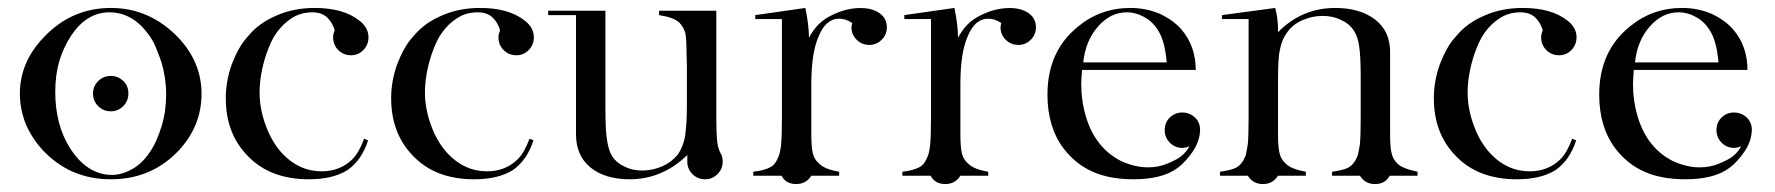

<svg xmlns="http://www.w3.org/2000/svg" viewBox="-20 -442 4464 483"><path d="M283 -244Q303 -231 303 -207Q303 -188 290 -175Q277 -162 259 -162Q240 -162 227 -175Q214 -188 214 -207Q214 -225 227 -238Q240 -251 259 -251Q273 -251 283 -244ZM119 -211Q119 -127 157 -68Q200 -2 262 -2Q287 -2 313 -17Q337 -30 356 -58Q374 -83 387 -126Q393 -146 395.5 -166Q398 -186 398 -206Q398 -245 386 -286Q379 -306 371.5 -324Q364 -342 353 -356Q313 -411 255 -411Q199 -411 160 -354Q140 -324 129.5 -289Q119 -254 119 -211ZM30 -206Q30 -285 89 -347Q159 -422 259 -422Q357 -422 429 -347Q487 -285 487 -206Q487 -127 432 -66Q363 9 259 9Q155 9 86 -66Q59 -96 44 -132Q30 -169 30 -206Z M906 -89Q890 -39 854 -14Q817 9 757 9Q659 9 603 -50Q548 -106 548 -195Q548 -238 563 -280Q571 -301 581 -319Q591 -337 605 -352Q632 -385 678 -404Q720 -422 772 -422Q843 -422 883 -391Q907 -373 907 -348V-346Q906 -328 893.5 -315.5Q881 -303 863 -303Q844 -303 831 -316Q818 -329 818 -348Q818 -353 819 -357Q820 -361 822 -366Q816 -386 802.5 -398.5Q789 -411 766 -411Q735 -411 712 -395Q692 -382 676 -360Q668 -349 662 -336Q656 -323 650 -306Q633 -255 633 -209Q633 -168 649 -125Q664 -84 691 -55Q733 -11 789 -11Q836 -11 867 -42Q883 -58 896 -93Z M1322 -89Q1306 -39 1270 -14Q1233 9 1173 9Q1075 9 1019 -50Q964 -106 964 -195Q964 -238 979 -280Q987 -301 997 -319Q1007 -337 1021 -352Q1048 -385 1094 -404Q1136 -422 1188 -422Q1259 -422 1299 -391Q1323 -373 1323 -348V-346Q1322 -328 1309.5 -315.5Q1297 -303 1279 -303Q1260 -303 1247 -316Q1234 -329 1234 -348Q1234 -353 1235 -357Q1236 -361 1238 -366Q1232 -386 1218.5 -398.5Q1205 -411 1182 -411Q1151 -411 1128 -395Q1108 -382 1092 -360Q1084 -349 1078 -336Q1072 -323 1066 -306Q1049 -255 1049 -209Q1049 -168 1065 -125Q1080 -84 1107 -55Q1149 -11 1205 -11Q1252 -11 1283 -42Q1299 -58 1312 -93Z M1792 -58Q1798 -49 1798 -35Q1798 -17 1785 -4Q1772 9 1754 9Q1735 9 1722 -4Q1709 -17 1709 -35V-52Q1646 9 1564 9Q1502 9 1465 -21Q1429 -51 1429 -104V-404H1359V-415H1503V-168Q1503 -113 1507 -90Q1509 -77 1512 -67Q1515 -57 1520 -49Q1531 -32 1551 -23Q1570 -13 1596 -13Q1622 -13 1647 -24Q1669 -34 1685 -53Q1698 -72 1703 -97Q1705 -110 1706.5 -130Q1708 -150 1708 -179V-275L1707 -311Q1707 -344 1704 -359Q1699 -375 1689 -385Q1676 -398 1638 -404V-415H1782V-150Q1782 -99 1785 -80Q1787 -68 1792 -58Z M2015 -347Q2031 -377 2054 -393Q2067 -402 2085 -409.5Q2103 -417 2122 -420Q2141 -423 2159 -421Q2177 -419 2191 -410Q2211 -397 2211 -373Q2211 -355 2198 -342Q2185 -329 2167 -329Q2148 -329 2135 -342Q2122 -355 2122 -373Q2122 -378 2124 -384Q2108 -395 2091 -395Q2058 -395 2040 -352Q2021 -310 2021 -232V-141V-104Q2021 -87 2022 -75Q2023 -63 2025 -55Q2029 -40 2041 -30Q2055 -16 2091 -10V0H2021Q2008 21 1983 21Q1957 21 1946 0H1875V-10Q1902 -13 1917 -21Q1930 -27 1937 -45Q1942 -53 1945 -78Q1946 -89 1946.5 -105.5Q1947 -122 1947 -144V-394H1880V-404L2006 -422Q2015 -378 2015 -347Z M2390 -347Q2406 -377 2429 -393Q2442 -402 2460 -409.5Q2478 -417 2497 -420Q2516 -423 2534 -421Q2552 -419 2566 -410Q2586 -397 2586 -373Q2586 -355 2573 -342Q2560 -329 2542 -329Q2523 -329 2510 -342Q2497 -355 2497 -373Q2497 -378 2499 -384Q2483 -395 2466 -395Q2433 -395 2415 -352Q2396 -310 2396 -232V-141V-104Q2396 -87 2397 -75Q2398 -63 2400 -55Q2404 -40 2416 -30Q2430 -16 2466 -10V0H2396Q2383 21 2358 21Q2332 21 2321 0H2250V-10Q2277 -13 2292 -21Q2305 -27 2312 -45Q2317 -53 2320 -78Q2321 -89 2321.5 -105.5Q2322 -122 2322 -144V-394H2255V-404L2381 -422Q2390 -378 2390 -347Z M2702 -266Q2701 -254 2700.5 -245Q2700 -236 2700 -231Q2700 -188 2712 -148Q2724 -108 2746 -81Q2767 -54 2800 -37Q2835 -21 2868 -21Q2895 -21 2918 -31Q2930 -36 2940 -41.5Q2950 -47 2958 -55Q2967 -64 2972 -74Q2967 -72 2963 -71Q2959 -70 2954 -70Q2936 -70 2923 -83Q2910 -96 2910 -115Q2910 -134 2923 -146.5Q2936 -159 2954 -159Q2968 -159 2979 -152Q2999 -139 2999 -115Q2998 -86 2980 -60Q2962 -34 2943 -20Q2923 -5 2895 2Q2867 9 2832 9Q2771 9 2729 -10Q2687 -28 2656 -68Q2615 -122 2615 -204Q2615 -314 2693 -376Q2749 -422 2824 -422Q2862 -422 2896 -408Q2931 -392 2952 -368Q2988 -326 2988 -266ZM2915 -285Q2913 -309 2908.5 -327.5Q2904 -346 2897 -359Q2883 -385 2862 -397Q2839 -411 2815 -411Q2773 -411 2742 -375Q2711 -340 2705 -285Z M3195 0Q3182 21 3157 21Q3132 21 3119 0H3049V-10Q3063 -12 3073.5 -14.5Q3084 -17 3091 -21Q3104 -29 3111 -45Q3114 -50 3115.5 -59Q3117 -68 3119 -79Q3120 -90 3120.5 -106Q3121 -122 3121 -144V-394H3054V-404L3188 -422Q3195 -395 3195 -369V-361Q3255 -422 3339 -422Q3401 -422 3439 -393Q3477 -364 3477 -311V-104Q3477 -69 3481 -56Q3484 -41 3496 -30Q3508 -18 3546 -10V0H3476Q3465 21 3439 21Q3414 21 3401 0H3331V-10Q3345 -12 3355.5 -14.5Q3366 -17 3373 -21Q3386 -29 3393 -45Q3396 -51 3397.5 -59.5Q3399 -68 3401 -79Q3402 -90 3402.5 -106.5Q3403 -123 3403 -144V-248Q3403 -303 3399 -326Q3396 -350 3385 -366Q3374 -383 3353 -392Q3333 -402 3307 -402Q3281 -402 3256 -391Q3233 -381 3219 -362Q3205 -344 3200 -318Q3197 -305 3196 -285Q3195 -265 3195 -236V-140V-104Q3195 -87 3196 -75.5Q3197 -64 3199 -56Q3203 -40 3215 -30Q3227 -17 3265 -10V0H3195Z M3945 -89Q3929 -39 3893 -14Q3856 9 3796 9Q3698 9 3642 -50Q3587 -106 3587 -195Q3587 -238 3602 -280Q3610 -301 3620 -319Q3630 -337 3644 -352Q3671 -385 3717 -404Q3759 -422 3811 -422Q3882 -422 3922 -391Q3946 -373 3946 -348V-346Q3945 -328 3932.5 -315.5Q3920 -303 3902 -303Q3883 -303 3870 -316Q3857 -329 3857 -348Q3857 -353 3858 -357Q3859 -361 3861 -366Q3855 -386 3841.5 -398.5Q3828 -411 3805 -411Q3774 -411 3751 -395Q3731 -382 3715 -360Q3707 -349 3701 -336Q3695 -323 3689 -306Q3672 -255 3672 -209Q3672 -168 3688 -125Q3703 -84 3730 -55Q3772 -11 3828 -11Q3875 -11 3906 -42Q3922 -58 3935 -93Z M4090 -266Q4089 -254 4088.5 -245Q4088 -236 4088 -231Q4088 -188 4100 -148Q4112 -108 4134 -81Q4155 -54 4188 -37Q4223 -21 4256 -21Q4283 -21 4306 -31Q4318 -36 4328 -41.5Q4338 -47 4346 -55Q4355 -64 4360 -74Q4355 -72 4351 -71Q4347 -70 4342 -70Q4324 -70 4311 -83Q4298 -96 4298 -115Q4298 -134 4311 -146.5Q4324 -159 4342 -159Q4356 -159 4367 -152Q4387 -139 4387 -115Q4386 -86 4368 -60Q4350 -34 4331 -20Q4311 -5 4283 2Q4255 9 4220 9Q4159 9 4117 -10Q4075 -28 4044 -68Q4003 -122 4003 -204Q4003 -314 4081 -376Q4137 -422 4212 -422Q4250 -422 4284 -408Q4319 -392 4340 -368Q4376 -326 4376 -266ZM4303 -285Q4301 -309 4296.5 -327.5Q4292 -346 4285 -359Q4271 -385 4250 -397Q4227 -411 4203 -411Q4161 -411 4130 -375Q4099 -340 4093 -285Z"/></svg>

Font: Wachinanga
Style: Regular
Weight: 400
Designer: deFharo
Foundry: deFharo
Version: Wachinanga: Version 2.001 2013